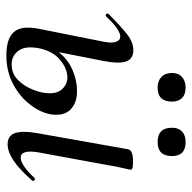

<svg xmlns="http://www.w3.org/2000/svg" viewBox="-20 -584 616 617"><g transform="rotate(90 288.5 -275.0)"><path d="M443 9Q416 9 407.5 -14Q399 -37 407 -84L459 -377Q461 -394 498 -394Q515 -394 520 -392Q525 -390 525 -387Q525 -384 519.5 -361Q514 -338 510 -312L469 -89Q460 -33 486 -33Q510 -33 551 -77Q555 -81 559 -76.5Q563 -72 559 -69Q524 -29 495.5 -10Q467 9 443 9ZM157 13Q104 13 82.5 -11Q61 -35 72 -91L113 -297Q119 -325 114 -339Q109 -353 97 -353Q86 -353 69.5 -341.5Q53 -330 33 -308Q29 -304 25 -308Q21 -312 25 -316Q62 -353 88.5 -374Q115 -395 141 -395Q168 -395 176.5 -373Q185 -351 176 -302L135 -94Q126 -49 142 -26.5Q158 -4 187 -4Q214 -4 233 -21Q252 -38 263.5 -63Q275 -88 278 -109Q283 -147 267 -165Q251 -183 228 -183Q201 -183 173 -160.5Q145 -138 135 -94L121 -95Q128 -133 150.5 -159.5Q173 -186 205.5 -200Q238 -214 273 -214Q310 -214 331.5 -193Q353 -172 347 -130Q341 -96 315.5 -63Q290 -30 249.5 -8.5Q209 13 157 13ZM261 -473Q240 -473 227 -485Q214 -497 214 -519Q214 -540 227 -551.5Q240 -563 261 -563Q283 -563 294.5 -551.5Q306 -540 306 -519Q306 -473 261 -473ZM436 -473Q390 -473 390 -519Q390 -540 402 -551.5Q414 -563 436 -563Q481 -563 481 -519Q481 -473 436 -473Z"/></g></svg>

Font: Cormorant Medium
Style: Italic
Weight: 500
Italic angle: -10°
Designer: Christian Thalmann (Catharsis Fonts)
Foundry: Catharsis Fonts
Version: Version 4.000